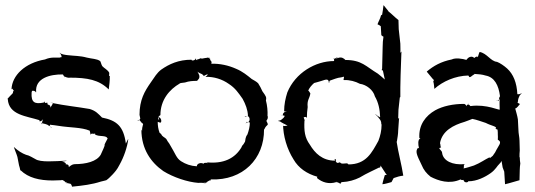

<svg xmlns="http://www.w3.org/2000/svg" viewBox="-20 -673 1998 717"><path d="M8 -304 9 -303C13 -243 78 -240 128 -224C125 -220 129 -218 135 -222C137 -224 140 -226 141 -228C139.4 -224.8 137 -217.8 137 -213C142 -210.5 154.7 -211.3 164 -202C165 -202 165 -202 166 -201C165 -202 164 -202 164 -202C165 -203 168 -205 167 -208H168V-207C177 -206 188 -205 199 -203C241 -196 284 -198 315 -185C316 -182 318 -172 318 -170C319 -172 321 -174 324 -174C332 -172 336 -175 336 -175C336 -175 335 -174 334 -172C347 -160 379 -171 382 -154H381C378 -149 367 -127 371 -133C371 -125 363 -112 356 -95C341 -70 302 -60 258 -60L256 -59C254.4 -61.4 241.8 -53.8 237 -49C237 -61.4 228.9 -58 225 -60C225 -61 225 -61 226 -62C227 -63 219 -70 209 -69C209 -69 223 -71 228 -72V-73C184 -71 131 -66 112 -79C104 -83 89 -93 77 -95C63 -100 47 -110 32 -124V-123C35 -113 42 -98 45 -87L51 -56C53 -50 55 -42 56 -36L57 -37C86 -9 127 1 177 1C188 1 197 0 208 0C208 1 209 1 209 0C210 0 209 -4 220 3C223 6 229 11 231 13H232C230 11 227 9 227 6L229 8C233 14 243 11 245 15C247 17 249 23 249 24H250C290 20 323 16 357 5C364 3 371 2 377 0C386 -6 394 -15 401 -22C409 -31 417 -39 426 -57C443 -87 455 -123 459 -153H458L450 -137C441.3 -201.9 416.1 -223 361 -234C347 -248 338 -259 315 -266C269 -274 220 -279 177 -288C178 -285 171 -276 168 -271V-276C167 -281 161 -281 158 -283C157 -285 157 -288 157 -289C157 -291 150 -287 148 -289C147 -290 146 -293 147 -294H146C146 -293 144 -291 143 -290C109 -283 96 -291 98 -326V-329H99C99 -329 96 -337 109 -333C111 -332 114 -330 114 -328L115 -329C110 -381 167 -396 215 -395C216 -394 217 -391 219 -388C231 -382 240 -382 240 -383C306 -383 350 -375 386 -339L389 -364C390 -372 390 -381 390 -389C389 -390 388 -390 387 -390C388 -393 388 -399 388 -401C383 -412 369 -418 362 -426C358 -432 357 -441 354 -445C341 -454 324 -453 304 -458C279 -465 257 -464 233 -467C224 -468 207 -470 204 -476L203 -475C206 -473 209 -467 210 -463V-461C208 -460 205 -458 203 -458C188 -457 171 -461 148 -451C73 -438 25 -391 23 -340H24L26 -342C27 -341 30.6 -334.4 33 -332C32 -332 30 -333 29 -333C28 -334 30 -328 27 -324C21 -318 12 -309 8 -304ZM28 -343C29 -344 30 -344 29 -343ZM133 -216 134 -215V-216ZM134 -215C135 -214 136 -213 137 -213V-208C137 -209 136 -210 136 -211C135 -212 134 -214 134 -215ZM166 -201C168 -199 171 -197 173 -196V-197C172 -198 168 -200 166 -201ZM167 -290C170 -290 173 -289 176 -289C177 -289 177 -288 177 -288C174 -289 170 -289 167 -290ZM209 -459C208 -460 209 -460 210 -460C210 -458 211 -458 209 -459ZM220 -387C221 -386 221 -385 222 -384V-385C222 -386 221 -386 220 -387Z M492 -222C492 -222 492 -223 493 -223H492ZM493 -223C494 -224 496 -224 497 -224C498 -225 500 -226 502 -226V-225C501 -224 499 -223 497 -223ZM501 -244C502 -237 504 -233 504 -229H503C503 -229 502 -228 502 -226H503L502 -225C502 -223 505 -219 510 -214C511 -214 513 -213 513 -213C512 -213 512 -210 514 -210C514 -209 514 -209 515 -209L514 -208C508 -188 512 -181 510 -185C510 -186 509 -188 508 -189C508 -116 544 -66 590 -34C627 -11 680 7 721 10C728 9 738 10 738 10C738 10 744 10 747 9H749C754 6 758 3 762 1C764 0 766 2 766 1C767 0 767 -2 767 -3C887 2 967 -80 966 -190C966 -190 966 -189 967 -190C977 -213 986 -200 975 -221C974 -223 980 -227 980 -233V-239H979C980 -259 978 -279 973 -298C976 -310 973 -314 960 -332C955 -343 950 -353 944 -362C937 -369 928 -373 920 -378C904 -391 886 -406 862 -416C833 -429 801 -436 769 -435C770 -436 770 -440 770 -442C770 -444 767 -443 764 -453V-454H763C760.9 -456.1 756.9 -458.1 755 -460V-459C756 -458 757 -457 758 -457C752 -458 740 -455 734 -454H733C733 -455 732 -455 731 -455C730 -457 722 -451 717 -451C717 -451 716 -451 716 -452L715 -451C716 -451 716 -450 717 -449C717 -448 714 -448 712 -451V-456C712 -455 712 -454 711 -453C711 -454 710 -454 710 -455V-452C706 -447 698 -446 696 -448C696 -449 695 -450 695 -450C647 -450 612 -434 582 -413C566 -401 557 -385 543 -365C520 -332 501 -300 501 -244ZM508 -214H510C509 -214 508 -215 508 -215ZM569 -218C571 -217 576 -216 578 -215C584 -214 584 -229 576 -234C574 -235 573 -236 572 -237C573 -239 575 -241 579 -243C579 -300 613 -339 651 -361C650 -362 658 -364 671 -365C685 -370 700 -371 715 -371H716C719 -376 727 -379 724 -392C722 -396 720 -402 717 -406C719 -403 724 -401 728 -399C738 -396 741 -389 741 -389C741 -389 745 -391 746 -392C762 -400 755 -391 748 -387V-386C779 -387 810 -377 834 -360C859 -344 871 -325 886 -304C897 -284 905 -263 906 -241L905 -240L906 -239C913 -236 915 -222 907 -217C910 -216 913 -216 913 -215C913 -200 909 -185 904 -171C895 -159 897 -150 895 -144C892 -138 888 -132 883 -127V-125C858 -81 814 -60 750 -67C750 -67 754 -65 757 -64C755 -64 751 -64 749 -65C747.6 -65 740 -65.3 740 -61C734 -67 715 -64 715 -52C693 -53 673 -60 656 -71C638 -83 637 -96 612 -137C608 -142 604 -148 601 -154C596 -160 586 -162 582 -172C580 -174 578 -176 576 -177C571 -190 569 -204 569 -218ZM571 -236C572 -234 573 -232 573 -230L574 -228V-226H573C571 -227 569 -232 571 -236ZM724 23C728 21 732 18 738 15C732 18 727 21 724 23ZM738 15C742 13 745 11 749 9C751 9 753 8 756 7ZM761 -458 763 -456C763 -457 762 -458 762 -459ZM763 -456 765 -454C766 -453 766 -453 764 -454C764 -455 763 -455 763 -456ZM897 -211C898 -211 898 -212 899 -213C898 -212 897 -212 897 -211ZM897 -237C898 -237 902 -239 905 -240C904 -240 902 -239 900 -239C892 -239 893 -235 897 -237ZM899 -213C900 -214 901 -216 901 -218C901 -218 903.4 -217.7 906 -217C905 -216 901 -215 899 -213Z M1019 -221C1022 -221 1028 -219 1031 -216C1031 -216 1047 -207 1054 -204C1049 -204 1041 -201 1038 -203C1037 -199 1038 -208 1037 -211C1037 -165 1052 -116 1076 -78C1095 -45 1126 -24 1165 -13C1164 -12 1164 -9 1164 -8C1183 8 1208 16 1236 7V8L1237 7V5C1237 7 1243 9 1244 10L1243 9H1244C1246 10 1250 12 1250 14H1251C1251 12 1254 8 1255 8C1256 7 1257 6 1257 7H1258C1282 6 1305 -1 1323 -10C1351 -27 1378 -38 1395 -47C1400 -46 1401 -49 1401 -55C1406 -48 1412 -38 1416 -32C1418 -29 1421 -23 1425 -20C1423 -20 1419 -20 1417 -19C1414 -8 1410 3 1408 15C1419 14 1431 10 1442 7L1450 -8C1461 -12 1474 -16 1486 -17C1480 -57 1467 -104 1461 -145L1462 -144C1464 -156 1467 -173 1467 -186L1470 -229C1470 -230 1471 -231 1471 -231H1469C1468 -231 1467 -231 1467 -230C1467 -240 1468 -252 1468 -263L1473 -309C1474 -309 1475 -311 1475 -311V-346L1476 -393L1479 -477C1479 -478 1480 -479 1480 -480H1479C1479 -479 1478 -478 1477 -478C1476 -477 1475 -476 1475 -475C1476 -486 1475 -498 1475 -510L1469 -564C1469 -575 1468 -588 1468 -598C1455 -608 1443 -621 1430 -631V-632C1424 -639 1419 -646 1413 -653H1412C1411 -642 1409 -629 1407 -618L1403 -616C1400 -603 1393 -592 1390 -583V-582C1393 -581 1399 -578 1402 -575L1404 -542C1405 -540 1411 -536 1412 -536C1410 -525 1409 -510 1409 -498L1407 -417C1407 -415 1406 -412 1405 -412V-411C1406 -412 1409 -410 1410 -409C1412 -398 1415 -386 1417 -376C1409 -384 1399 -391 1391 -398C1346 -425 1331 -449 1270 -449C1264 -455 1256 -461 1244 -457C1241 -456 1237 -455 1233 -454H1232L1231 -453L1230 -454C1233 -456 1236 -457 1239 -459H1240C1241 -460 1242 -460 1241 -459C1240 -459 1240 -457 1239 -457V-458L1237 -456C1237.5 -456 1237.8 -456.8 1238 -457C1236 -456 1234 -455 1233 -454H1232C1231 -454 1231 -453 1231 -453C1230 -453 1229 -452 1228 -452C1229 -452 1229 -454 1230 -454C1229 -454 1229 -455 1226 -455C1227 -454 1227 -453 1227 -452C1228 -449 1228 -445 1227 -445C1158 -445 1083 -401 1053 -328C1046 -306 1041 -283 1041 -257C1045 -257 1055 -259 1051 -258C1039 -255 1034 -246 1037 -242C1039 -242 1040 -241 1042 -241C1044 -241 1043 -235 1032 -227C1029 -224 1022 -222 1019 -222ZM1029 -243H1033L1029 -244ZM1033 -243C1034 -243 1036 -242 1037 -242V-241ZM1037 -241H1038ZM1114 -234C1114 -235 1121 -238 1124 -235C1125 -234 1125 -233 1126 -233C1126 -246 1127 -260 1129 -273C1126 -300 1136 -304 1139 -324C1137 -328 1133 -334 1131 -335C1136 -346 1144 -355 1153 -363C1160 -365 1172 -368 1181 -371C1194 -375 1208 -382 1208 -364L1209 -363C1209 -366 1210 -370 1212 -372C1224 -376 1240 -383 1253 -384C1254 -384 1257 -385 1258 -385C1265 -388 1266 -387 1263 -377V-375L1264 -374C1286 -375 1307 -369 1324 -360C1348 -357 1374 -337 1380 -313C1393 -291 1399 -263 1399 -238L1400 -237C1400 -236 1399 -236 1399 -235C1393 -238 1387 -242 1383 -246L1382 -245C1387 -242 1394 -234 1398 -228C1406 -217 1403 -211 1404 -209C1405 -209 1405 -208 1405 -208C1405 -185 1400 -165 1393 -147C1369 -104 1348 -59 1281 -59C1281 -60 1279 -62 1278 -62C1274 -65 1263 -60 1254 -63C1253 -64 1249 -66 1250 -67H1249C1249 -67 1245 -65 1243 -65C1237 -63 1234 -70 1233 -73C1234 -73 1234 -74 1235 -74C1236 -76 1231 -81 1230 -79C1230 -77 1230 -74 1231 -73C1184 -73 1156 -101 1137 -133C1118 -159 1115 -184 1117 -223H1118C1118 -225 1115 -231 1114 -234ZM1224 -455H1226C1225 -455 1225 -456 1224 -456ZM1233 -454C1234 -455 1236 -455 1237 -456C1236 -455 1234 -455 1233 -454ZM1235 10 1236 11V8C1236 9 1236 9 1235 10ZM1271 -448C1272 -448 1272 -447 1272 -447ZM1400 -239C1400 -240 1401 -241 1401 -240C1401 -239 1400 -239 1400 -239Z M1541 -121C1530 -108 1536 -95 1554 -58C1562 -38 1573 -25 1588 -13C1617 2 1658 16 1700 -3C1701 -1 1707 0 1709 -1H1711V0C1715 13 1732 7 1728 3L1729 4C1761 4 1792 -12 1813 -27C1831 -40 1837 -54 1844 -60C1849 -65 1852 -69 1853 -72C1854 -65 1856 -55 1857 -48L1863 -32C1864 -17 1865 0 1866 15C1884 11 1901 5 1920 0L1921 -39C1921 -46 1922 -56 1923 -62V-63C1922 -69 1921 -78 1921 -85L1920 -87C1920 -94 1920 -104 1921 -111L1920 -148C1920 -160 1916 -175 1916 -188L1914 -227C1912 -241 1907 -256 1904 -268C1910 -268 1918.6 -281.6 1922 -285C1921 -285 1917 -286 1916 -288H1915C1914 -289 1913 -289 1912 -289C1913 -289 1914 -292 1914 -293C1915 -296 1913 -301 1920 -315C1922 -319 1926 -322 1928 -324V-325C1925 -323 1920 -321 1916 -321C1914 -321 1913 -322 1912 -321C1910 -364 1897 -396 1874 -417C1863 -427 1847 -438 1836 -442C1812 -444 1799 -474 1771 -479C1768 -474 1762 -450 1764 -458C1766 -464 1756 -462 1752 -457H1750C1747 -462 1733 -465 1723 -451H1722C1722 -451 1722 -449 1723 -449C1707 -454 1681 -458 1667 -451C1627 -443 1599 -427 1574 -406V-405C1581 -396 1590 -386 1598 -376C1599 -375 1600 -375 1601 -375C1601 -374 1600 -374 1600 -373L1598 -369C1601 -359 1601 -349 1602 -342V-341C1633 -369 1680 -390 1729 -391C1730 -390 1730 -389 1731 -388C1734 -379 1743 -392 1752 -396L1751 -397C1767 -396 1781 -395 1793 -391C1827 -385 1842 -354 1847 -315V-313C1843 -308 1844 -304 1844 -301C1845 -302 1845 -301 1846 -302C1845 -290 1846 -276 1846 -264C1848 -259 1797 -285 1738 -277C1735 -275 1733 -287 1724 -281C1723 -279 1722 -277 1721 -276V-278C1720 -282 1715 -285 1713 -285C1672 -285 1634 -277 1605 -261C1570 -241 1543 -207 1546 -158C1547 -157 1548 -157 1550 -156C1539 -153 1542 -130 1544 -123C1544 -122 1545 -120 1545 -119C1544 -120 1542 -120 1541 -121ZM1620 -121 1621 -120C1622 -121 1628 -123 1628 -123C1623.8 -122.2 1625.7 -135.3 1623 -138C1631 -185 1674 -206 1715 -218C1725 -221 1735 -226 1744 -229C1760 -226 1778 -219 1794 -214C1815 -203 1833 -202 1833 -194C1832 -194 1830 -193 1830 -192C1835 -190 1838 -189 1838 -189C1839 -182 1839 -177 1839 -171C1839 -164 1840 -159 1839 -152C1839 -151 1840 -150 1841 -150C1856 -141 1842 -131 1829 -104C1826 -100 1823 -95 1820 -91C1817 -89 1814 -86 1810 -83C1810 -84 1808 -85 1807 -85C1792 -78 1773 -64 1750 -55C1737 -51 1723 -46 1711 -44C1712 -46 1713 -50 1712 -53C1712 -55 1713 -58 1715 -59L1714 -60C1670 -56 1635 -72 1631 -102C1631 -110 1622 -113 1620 -121ZM1726 -283C1728 -285 1729 -287 1730 -288V-289C1729 -288 1728 -285 1726 -283ZM1833 -296C1834 -296 1836 -296 1837 -297C1836 -297 1834 -297 1833 -296ZM1837 -297C1839 -298 1842 -300 1844 -301C1844 -299 1843 -297 1841 -297Z"/></svg>

Font: Charger Mayhem
Style: Regular
Weight: 400
Designer: Jasper
Foundry: Cannot Into Space Fonts
Version: Version 0.98